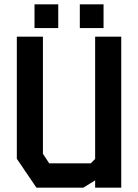

<svg xmlns="http://www.w3.org/2000/svg" viewBox="-20 -870 640 890"><path d="M421 -700V-133L401 -113H208L179 -157V-700H58V-134L149 0H366L421 -34V0H542V-700ZM140 -740V-850H250V-740ZM350 -740V-850H460V-740Z"/></svg>

Font: Kode Mono
Style: Bold
Weight: 700
Monospace: yes
Designer: Isa Ozler
Foundry: Kadena LLC
Version: Version 1.206;gftools[0.9.28]